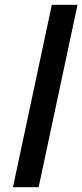

<svg xmlns="http://www.w3.org/2000/svg" viewBox="-20 -780 343 800"><path d="M34 0 196 -760H303L141 0Z"/></svg>

Font: Noto IKEA Latin
Style: Bold Italic
Weight: 700
Italic angle: -12°
Designer: Monotype Design Team
Foundry: Monotype Imaging Inc.
Version: Version 1.0